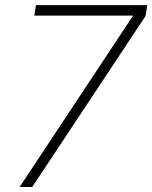

<svg xmlns="http://www.w3.org/2000/svg" viewBox="-20 -748 609 768"><path d="M58.6 0 510.7 -683.1 511.7 -685.5H117.2L124 -727.5H569.3L562 -683.6L108.9 0Z"/></svg>

Font: Inter 20pt ExtraLight
Style: Italic
Weight: 250
Italic angle: -9.3988°
Version: Version 4.001;git-66647c0bb